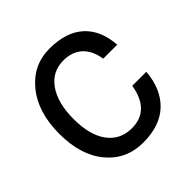

<svg xmlns="http://www.w3.org/2000/svg" viewBox="-153 -664 812 812"><g transform="rotate(-45 253.0 -258.0)"><path d="M470 -348H386Q378 -403 346 -432.5Q314 -462 262 -462Q194 -462 155.5 -406.5Q117 -351 117 -255.5Q117 -160 156 -107Q195 -54 264 -54Q371 -54 392 -180H476Q468 -84 412 -30.5Q356 23 255.5 23Q155 23 92.5 -51.5Q30 -126 30 -254.5Q30 -383 93.5 -461Q157 -539 255.5 -539Q354 -539 408.5 -490Q463 -441 470 -348Z"/></g></svg>

Font: Autonym
Style: Regular
Weight: 500
Version: Version 1.0.20131126